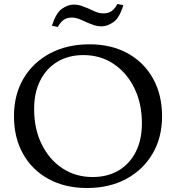

<svg xmlns="http://www.w3.org/2000/svg" viewBox="-20 -932 882 962"><path d="M416 10Q306 10 223.5 -35Q141 -80 95.5 -161Q50 -242 50 -350Q50 -457 97.5 -538Q145 -619 230.5 -664.5Q316 -710 428 -710Q538 -710 619.5 -665Q701 -620 746.5 -539Q792 -458 792 -349Q792 -243 744.5 -162Q697 -81 612.5 -35.5Q528 10 416 10ZM444 -45Q519 -45 574.5 -78Q630 -111 660.5 -171.5Q691 -232 691 -314Q691 -414 653 -491Q615 -568 549 -612Q483 -656 398 -656Q323 -656 267.5 -622.5Q212 -589 181.5 -528.5Q151 -468 151 -386Q151 -286 189 -209Q227 -132 293 -88.5Q359 -45 444 -45ZM270 -797 240 -803Q261 -868 291 -888.5Q321 -909 349 -909Q370 -909 388.5 -902.5Q407 -896 419 -891L441 -881Q460 -872 472.5 -868.5Q485 -865 497 -865Q526 -865 542 -878.5Q558 -892 568 -912L598 -906Q578 -841 547.5 -820.5Q517 -800 489 -800Q468 -800 449.5 -806.5Q431 -813 419 -818L397 -828Q378 -837 365.5 -840.5Q353 -844 341 -844Q313 -844 296.5 -830.5Q280 -817 270 -797Z"/></svg>

Font: Hedvig Letters Serif 14pt
Style: Regular
Weight: 400
Designer: Alexander Örn & Tor Weibull
Foundry: Kanon Foundry
Version: Version 1.000; ttfautohint (v1.8.4.7-5d5b)